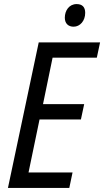

<svg xmlns="http://www.w3.org/2000/svg" viewBox="-20 -922 511 942"><path d="M341 -791C373 -791 398 -820 398 -859C398 -887 384 -902 356 -902C319 -902 298 -870 298 -835C298 -807 315 -791 341 -791ZM19 0H320L336 -76H120L174 -336H377L393 -411H191L238 -639H455L471 -714H170Z"/></svg>

Font: Noto Sans Display SemiCondensed
Style: Italic
Weight: 400
Width: 4
Italic angle: -12°
Designer: Monotype Design Team
Foundry: Monotype Imaging Inc.
Version: Version 1.900